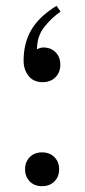

<svg xmlns="http://www.w3.org/2000/svg" viewBox="-20 -620 291 659"><path d="M174 -600 188 -580Q158 -560 132.5 -528Q107 -496 107 -451Q111 -453 117 -455Q123 -457 128 -457Q155 -457 171 -440.5Q187 -424 187 -398Q187 -372 170.5 -355Q154 -338 126 -338Q95 -338 78 -359.5Q61 -381 61 -412Q61 -472 87.5 -517.5Q114 -563 174 -600ZM124 19Q98 19 82 2.5Q66 -14 66 -39Q66 -64 82 -80.5Q98 -97 124 -97Q151 -97 167 -80.5Q183 -64 183 -39Q183 -14 167 2.5Q151 19 124 19Z"/></svg>

Font: El Messiri SemiBold
Style: Regular
Weight: 600
Designer: Mohamed Gaber
Foundry: Kief Type Foundry
Version: Version 2.020; ttfautohint (v1.8.3)